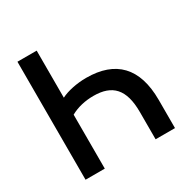

<svg xmlns="http://www.w3.org/2000/svg" viewBox="-162 -866 995 1013"><g transform="rotate(-30 335.5 -359.5)"><path d="M191.9 0V-328.6C232.9 -351.6 281.7 -362.3 331.5 -362.3C446.3 -362.3 501.5 -304.7 501.5 -166V0H619.6V-171.9C619.6 -367.7 524.4 -463.9 345.7 -463.9C288.6 -463.9 229 -451.2 191.9 -432.1V-718.8H74.7V0Z"/></g></svg>

Font: Winston Medium
Style: Regular
Weight: 500
Designer: Vernon Adams, Kim Jin-seong, David Berlow, Cristiano Sobral
Foundry: The Winston Project Authors
Version: Version 3.004